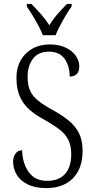

<svg xmlns="http://www.w3.org/2000/svg" viewBox="-20 -951 483 981"><path d="M217 10Q159 10 121 -9Q83 -28 65 -59Q47 -90 47 -126Q47 -149 59 -166Q71 -183 93 -183Q95 -116 127 -71.5Q159 -27 221 -27Q281 -27 312.5 -62.5Q344 -98 344 -163Q344 -206 329.5 -235.5Q315 -265 285 -288.5Q255 -312 207 -339Q160 -364 128.5 -392.5Q97 -421 80.5 -460Q64 -499 64 -554Q64 -604 85.5 -642.5Q107 -681 145.5 -702.5Q184 -724 234 -724Q282 -724 316 -707.5Q350 -691 367.5 -665.5Q385 -640 385 -613Q385 -585 372 -572.5Q359 -560 336 -560Q336 -614 310 -650.5Q284 -687 230 -687Q176 -687 148.5 -651Q121 -615 121 -558Q121 -517 133.5 -488.5Q146 -460 174 -437.5Q202 -415 247 -390Q293 -365 328 -337.5Q363 -310 382.5 -272.5Q402 -235 402 -180Q402 -90 352.5 -40Q303 10 217 10ZM199 -771Q190 -794 176 -820.5Q162 -847 146 -873Q130 -899 117 -918V-931H140Q167 -904 189.5 -878.5Q212 -853 232 -822Q251 -853 273.5 -878.5Q296 -904 322 -931H346V-918Q332 -899 316.5 -873Q301 -847 287 -820.5Q273 -794 264 -771Z"/></svg>

Font: Noto Serif Bengali Condensed Light
Style: Regular
Weight: 300
Width: 3
Designer: Juan Bruce, Universal Thirst, Indian Type Foundry and the Monotype Design Team.
Foundry: Monotype Imaging Inc.
Version: Version 2.003; ttfautohint (v1.8.4.7-5d5b)